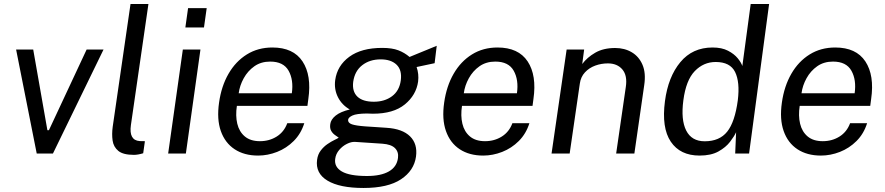

<svg xmlns="http://www.w3.org/2000/svg" viewBox="-20 -763 4398 954"><path d="M162.5 0 60 -517H145L215.5 -116H223L410.5 -517H494.5L243 0Z M645.5 6.5Q592 6.5 568 -13.2Q544 -33 539.5 -64.8Q535 -96.5 540 -133L628.5 -743H717.5L630.5 -142Q619.5 -66 674 -62L700 -61.5L691.5 -1.5Q665 6.5 645.5 6.5Z M901 -626.5 914.5 -722.5H1007L993.5 -626.5ZM815.5 0 888.5 -517H976L903.5 0Z M1262.5 10Q1193.5 10 1145.8 -21.5Q1098 -53 1077.2 -112Q1056.5 -171 1068.5 -253.5Q1080 -335 1115.5 -396.5Q1151 -458 1206.5 -492.5Q1262 -527 1333.5 -527Q1437.5 -527 1483.2 -457.8Q1529 -388.5 1512 -271L1507.5 -237H1157Q1149.5 -188 1159 -148.2Q1168.5 -108.5 1196.5 -85Q1224.5 -61.5 1271.5 -61.5Q1318 -61.5 1354.8 -84.5Q1391.5 -107.5 1407.5 -151H1492Q1475.5 -98.5 1439.5 -62.5Q1403.5 -26.5 1356.8 -8.2Q1310 10 1262.5 10ZM1166 -299.5H1430Q1439.5 -366 1414 -411.5Q1388.5 -457 1322.5 -457Q1277 -457 1244 -433.8Q1211 -410.5 1191 -374.2Q1171 -338 1166 -299.5Z M1786 171Q1668 171 1607.2 134.5Q1546.5 98 1555.5 31Q1559 4 1573.8 -15.2Q1588.5 -34.5 1607.2 -47.2Q1626 -60 1641.8 -67.5Q1657.5 -75 1663 -79Q1656 -84 1644.8 -91.8Q1633.5 -99.5 1625.8 -112.5Q1618 -125.5 1621 -146.5Q1624 -169.5 1648 -188.8Q1672 -208 1718 -219Q1678.5 -241.5 1659 -280.5Q1639.5 -319.5 1645.5 -365Q1655.5 -437 1715.8 -481Q1776 -525 1879 -525Q1928.5 -525 1959.5 -513Q1990.5 -501 2015 -480Q2027 -485 2053.8 -496Q2080.5 -507 2108 -518.2Q2135.5 -529.5 2150 -535.5L2139.5 -449L2050 -430Q2062 -395.5 2057.5 -358Q2048 -290.5 1991.5 -244.2Q1935 -198 1833 -198Q1826 -198 1816.8 -198.5Q1807.5 -199 1802.5 -199Q1751.5 -198.5 1731 -189Q1710.5 -179.5 1709.5 -167Q1709 -152 1728.8 -145.2Q1748.5 -138.5 1795.5 -135Q1814.5 -133.5 1841.8 -132Q1869 -130.5 1901 -128Q1979.5 -123 2017.5 -85.5Q2055.5 -48 2047 15Q2037.5 84.5 1972.5 127.8Q1907.5 171 1786 171ZM1837.5 -257.5Q1891 -257.5 1927.8 -284.8Q1964.5 -312 1971.5 -364Q1978 -415 1950.5 -441.5Q1923 -468 1871.5 -468Q1817 -468 1779.8 -439Q1742.5 -410 1735 -356.5Q1729 -309 1755.5 -283.2Q1782 -257.5 1837.5 -257.5ZM1803.5 111.5Q1872.5 111.5 1912.2 88.8Q1952 66 1957.5 21.5Q1961.5 -8 1942.5 -27Q1923.5 -46 1879.5 -49L1744 -58Q1725.5 -59 1703.8 -48.2Q1682 -37.5 1665.2 -17.8Q1648.5 2 1645.5 26.5Q1640 66.5 1678.5 89Q1717 111.5 1803.5 111.5Z M2381 10Q2312 10 2264.2 -21.5Q2216.5 -53 2195.8 -112Q2175 -171 2187 -253.5Q2198.5 -335 2234 -396.5Q2269.5 -458 2325 -492.5Q2380.5 -527 2452 -527Q2556 -527 2601.8 -457.8Q2647.5 -388.5 2630.5 -271L2626 -237H2275.5Q2268 -188 2277.5 -148.2Q2287 -108.5 2315 -85Q2343 -61.5 2390 -61.5Q2436.5 -61.5 2473.2 -84.5Q2510 -107.5 2526 -151H2610.5Q2594 -98.5 2558 -62.5Q2522 -26.5 2475.2 -8.2Q2428.5 10 2381 10ZM2284.5 -299.5H2548.5Q2558 -366 2532.5 -411.5Q2507 -457 2441 -457Q2395.5 -457 2362.5 -433.8Q2329.5 -410.5 2309.5 -374.2Q2289.5 -338 2284.5 -299.5Z M2720.5 0 2795.5 -517H2882.5L2873 -445Q2897.5 -478 2937.8 -501.2Q2978 -524.5 3036.5 -524.5Q3083.5 -524.5 3119.2 -503.2Q3155 -482 3172.5 -441Q3190 -400 3181 -340L3132 0H3041.5L3089.5 -331Q3098 -387.5 3072.5 -417.8Q3047 -448 3000.5 -448Q2967.5 -448 2937.5 -437Q2907.5 -426 2886.5 -403.5Q2865.5 -381 2861 -347.5L2810.5 0Z M3456 10Q3359.5 10 3313 -59Q3266.5 -128 3284 -260.5Q3300 -381.5 3360.5 -454.2Q3421 -527 3520.5 -527Q3566.5 -527 3597.2 -511Q3628 -495 3645.5 -473.5Q3663 -452 3668.5 -435L3710 -743H3801.5L3702 0H3633L3637.5 -106Q3628.5 -86 3607.5 -58.5Q3586.5 -31 3549.8 -10.5Q3513 10 3456 10ZM3481.5 -61Q3555 -61 3593.2 -108.8Q3631.5 -156.5 3646 -265Q3657 -355.5 3632.5 -405.2Q3608 -455 3536 -455Q3476 -455 3432.2 -409.8Q3388.5 -364.5 3375.5 -265Q3362.5 -168 3389.5 -114.5Q3416.5 -61 3481.5 -61Z M4059 10Q3990 10 3942.2 -21.5Q3894.5 -53 3873.8 -112Q3853 -171 3865 -253.5Q3876.5 -335 3912 -396.5Q3947.5 -458 4003 -492.5Q4058.5 -527 4130 -527Q4234 -527 4279.8 -457.8Q4325.5 -388.5 4308.5 -271L4304 -237H3953.5Q3946 -188 3955.5 -148.2Q3965 -108.5 3993 -85Q4021 -61.5 4068 -61.5Q4114.5 -61.5 4151.2 -84.5Q4188 -107.5 4204 -151H4288.5Q4272 -98.5 4236 -62.5Q4200 -26.5 4153.2 -8.2Q4106.5 10 4059 10ZM3962.5 -299.5H4226.5Q4236 -366 4210.5 -411.5Q4185 -457 4119 -457Q4073.5 -457 4040.5 -433.8Q4007.5 -410.5 3987.5 -374.2Q3967.5 -338 3962.5 -299.5Z"/></svg>

Font: Public Sans
Style: Italic
Weight: 400
Italic angle: -8°
Designer: The Public Sans project authors (U.S. Web Design System). Libre Franklin designed by Pablo Impallari and Rodrigo Fuenzal
Version: Version 1.008; ttfautohint (v1.8.1) -l 8 -r 50 -G 200 -x 14 